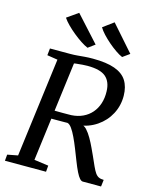

<svg xmlns="http://www.w3.org/2000/svg" viewBox="-143 -1095 943 1188"><g transform="rotate(15 328.5 -501.5)"><path d="M6.3 0 9.9 -40 76.5 -52.7 158.3 -688.1 90.9 -698.6 95.7 -743H224.8Q249.4 -743 271.4 -745Q293.5 -747 317 -749Q340.6 -751 369.1 -751Q456.6 -751 509.7 -731.8Q562.9 -712.7 587.2 -674.2Q611.6 -635.7 612.3 -577.9Q612.9 -514.8 584.4 -460.9Q555.9 -407.1 504.6 -372.2Q453.3 -337.2 385.8 -329.2L405.4 -337.2Q422.5 -338.6 440.2 -319.4Q457.8 -300.3 474 -271.9Q490.2 -243.5 503.1 -215.5Q515.9 -187.4 524 -170.3Q540.2 -133.8 551.2 -109.3Q562.3 -84.9 572.2 -70.5Q582.1 -56.1 594.8 -49.9Q607.5 -43.8 627.3 -43.6L622 0H504.8Q495.5 0 485 -11.5Q474.4 -23 461.9 -48.2Q449.3 -73.5 433.4 -114.4Q420 -149.1 405.7 -185Q391.5 -221 376.8 -252Q362.2 -283.1 347.7 -303.2Q333.2 -323.4 319.4 -326.4Q317.2 -326.3 303.1 -326.1Q288.9 -326 269.6 -325.9Q250.2 -325.8 231.4 -325.8Q212.7 -325.9 201.1 -325.9L208.5 -378.9Q219.4 -378.7 237.9 -378.5Q256.5 -378.2 276.2 -378.2Q295.9 -378.2 311.2 -378.4Q326.6 -378.6 330.9 -378.7Q371.4 -381.2 403.8 -396.5Q436.1 -411.7 458.6 -437.7Q481.2 -463.7 492.7 -499Q504.3 -534.3 502.9 -577.1Q501.3 -638.5 466 -669Q430.8 -699.4 348.3 -699.4Q338.8 -699.4 317.3 -698.1Q295.8 -696.7 274.9 -694.1Q254.1 -691.4 245.6 -687.5L267.7 -727.3L181.3 -52.7L273 -40L269.6 0ZM584.7 -839.3 540.5 -807.4Q521.5 -815.4 497.4 -832Q473.2 -848.6 448.8 -869.6Q424.4 -890.6 404 -912.5Q383.7 -934.4 372.8 -953.1L440.5 -1003ZM362.4 -839.3 318.9 -807.4Q299.5 -815.4 274.2 -832Q249 -848.6 223.2 -869.6Q197.4 -890.6 175.8 -912.4Q154.2 -934.2 142 -952.8L213.6 -1003Z"/></g></svg>

Font: Merriweather 7pt Light
Style: Italic
Weight: 300
Italic angle: -7.8°
Designer: Eben Sorkin
Foundry: Eben Sorkin
Version: Version 2.200;gftools[0.9.31]